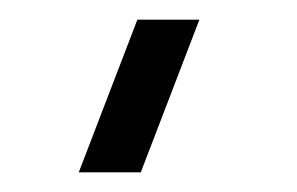

<svg xmlns="http://www.w3.org/2000/svg" viewBox="-20 -740 302 195"><path d="M123 -565H60L119.5 -720H182.5Z"/></svg>

Font: Cns Manrope
Style: Regular
Weight: 400
Designer: Mikhail Sharanda
Foundry: Mikhail Sharanda
Version: Version 4.504